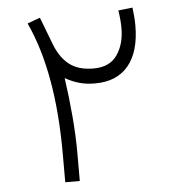

<svg xmlns="http://www.w3.org/2000/svg" viewBox="-48 -662 639 706"><g transform="rotate(-5 272.0 -309.0)"><path d="M164.6 -106.4Q164.6 -406.2 77.6 -593.8L124.5 -610.8Q134.3 -584.5 144.3 -558.8Q154.3 -533.2 164.1 -507.3Q182.6 -459.5 215.8 -433.6Q249 -407.7 304.7 -407.7Q364.3 -407.7 392.1 -447.5Q419.9 -487.3 419.9 -546.9Q419.9 -563 418.2 -580.8Q416.5 -598.6 414.1 -612.3L466.8 -618.2Q468.8 -603 470.2 -585.7Q471.7 -568.4 471.7 -551.8Q471.7 -456.1 429.2 -404.3Q386.7 -352.5 305.7 -352.5Q274.4 -352.5 248.5 -359.6Q222.7 -366.7 195.8 -381.8Q206.1 -311 212.2 -239Q218.3 -167 218.3 -105V0H164.6Z"/></g></svg>

Font: Vazir Thin FD
Style: Thin-FD
Weight: 100
Designer: Saber Rastikerdar
Foundry: Saber Rastikerdar
Version: Version 30.0.0